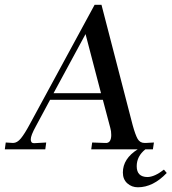

<svg xmlns="http://www.w3.org/2000/svg" viewBox="-71 -627 720 806"><path d="M153.8 -235.8H353L288.1 -483.9ZM507.8 159.2Q481.9 159.2 463.4 142.6Q444.8 126 444.8 97.2Q444.8 39.1 506.8 0H312L315.9 -28.8L369.1 -26.9Q383.3 -25.4 389.6 -34.2Q396 -43 396 -60.1Q396 -77.1 392.1 -89.8L360.8 -208H139.2L79.1 -96.2Q58.1 -58.1 58.1 -42Q58.1 -25.9 71.8 -25.9L123 -28.8L119.1 0H-50.8L-46.9 -28.8L-16.1 -26.9Q1 -26.9 16.6 -45.9Q32.2 -64.9 53.2 -104L326.2 -606.9H355L485.8 -102.1Q497.1 -61 506.8 -43.9Q516.6 -26.9 536.1 -26.9H541L575.2 -28.8L570.8 0H539.1Q502.9 28.8 502.9 70.8Q502.9 115.7 547.9 116.2Q578.1 115.7 617.2 85L628.9 99.1Q571.8 159.2 507.8 159.2Z"/></svg>

Font: Unna-Italic
Style: Italic
Weight: 400
Italic angle: -8°
Designer: Jorge de Buen U.
Foundry: Omnibus-Type
Version: Version 2.006;PS 002.006;hotconv 1.0.70;makeotf.lib2.5.58329